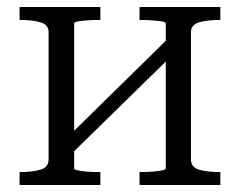

<svg xmlns="http://www.w3.org/2000/svg" viewBox="-20 -529 686 549"><path d="M119 -73V-437Q119 -458 96.5 -465Q74 -472 38 -472H36V-509H267V-472H264Q250 -472 233 -471Q216 -470 204 -468Q192 -466 192 -462V-47Q192 -44 204 -41.5Q216 -39 233 -38Q250 -37 264 -37H267V0H36V-37H38Q74 -37 96.5 -44Q119 -51 119 -73ZM454 -47V-462Q454 -466 441.5 -468Q429 -470 412 -471Q395 -472 381 -472H379V-509H610V-472H608Q572 -472 549 -465Q526 -458 526 -437V-73Q526 -51 549 -44Q572 -37 608 -37H610V0H379V-37H381Q395 -37 412 -38Q429 -39 441.5 -41.5Q454 -44 454 -47ZM174 -79 145 -109 471 -429 501 -399Z"/></svg>

Font: Roboto Serif 36pt Light
Style: Regular
Weight: 300
Designer: Greg Gazdowicz
Foundry: Commercial Type
Version: Version 1.008